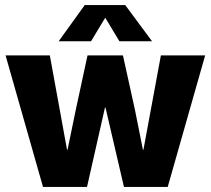

<svg xmlns="http://www.w3.org/2000/svg" viewBox="-20 -739 833 759"><path d="M2 -520H177L245 -147H247L280 -307L326 -520H466L513 -307L545 -147H547L616 -520H791L643 0H470L397 -314H395L324 0H150ZM212 -576 315 -719H475L581 -576H452L396 -669L340 -576Z"/></svg>

Font: Murecho
Style: Bold
Weight: 700
Designer: Neil Summerour
Foundry: Positype
Version: Version 1.010; ttfautohint (v1.8.3)